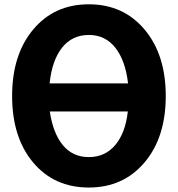

<svg xmlns="http://www.w3.org/2000/svg" viewBox="-20 -837 810 875"><path d="M35.2 -399.4Q35.2 -587.9 131.3 -702.6Q227.5 -817.4 384.8 -817.4Q542 -817.4 638.7 -702.6Q735.4 -587.9 735.4 -399.4Q735.4 -210.9 638.7 -96.7Q542 17.6 384.8 17.6Q226.6 17.6 130.9 -96.7Q35.2 -210.9 35.2 -399.4ZM562.5 -329.1H207Q221.7 -229.5 266.6 -175.3Q311.5 -121.1 384.8 -121.1Q459 -121.1 505.4 -176.3Q551.8 -231.4 562.5 -329.1ZM206.1 -457H563.5Q551.8 -560.5 505.9 -619.1Q460 -677.7 384.8 -677.7Q308.6 -677.7 262.7 -619.6Q216.8 -561.5 206.1 -457Z"/></svg>

Font: Gothic A1 Black
Style: Regular
Weight: 900
Version: Version 2.50